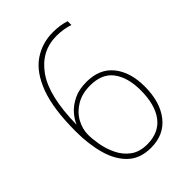

<svg xmlns="http://www.w3.org/2000/svg" viewBox="-214 -823 933 933"><g transform="rotate(-45 252.5 -356.5)"><path d="M61 -304Q61 -460 95.5 -551.5Q130 -643 189.5 -683.5Q249 -724 323 -724Q350 -724 372 -720.5Q394 -717 412 -711V-685Q395 -691 372 -695Q349 -699 323 -699Q218 -699 154 -609Q90 -519 87 -326H88Q98 -351 120.5 -376.5Q143 -402 179.5 -420Q216 -438 268 -438Q358 -438 405.5 -379Q453 -320 453 -222Q453 -116 403.5 -52.5Q354 11 264 11Q190 11 145.5 -31Q101 -73 81 -144.5Q61 -216 61 -304ZM263 -14Q343 -14 384.5 -68.5Q426 -123 426 -223Q426 -310 388 -361.5Q350 -413 268 -413Q213 -413 173.5 -389.5Q134 -366 113 -328.5Q92 -291 92 -250Q92 -221 99 -181Q106 -141 124.5 -102.5Q143 -64 176.5 -39Q210 -14 263 -14Z"/></g></svg>

Font: Noto Sans Myanmar SemiCondensed Thin
Style: Regular
Weight: 100
Width: 4
Designer: Monotype Design Team
Foundry: Monotype Imaging Inc.
Version: Version 2.107; ttfautohint (v1.8.4.7-5d5b)